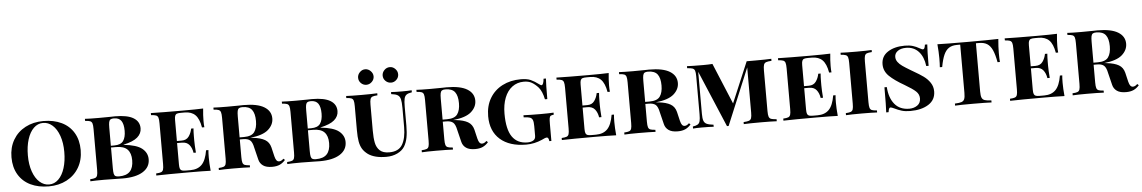

<svg xmlns="http://www.w3.org/2000/svg" viewBox="-38 -1349 11071 1862"><g transform="rotate(-5 5497.0 -418.0)"><path d="M717 -310Q717 -214 674 -140.5Q631 -67 554 -26.5Q477 14 379 14Q278 14 202 -22.5Q126 -59 84 -129.5Q42 -200 42 -298Q42 -394 85 -467.5Q128 -541 205 -581.5Q282 -622 380 -622Q481 -622 557 -585.5Q633 -549 675 -478.5Q717 -408 717 -310ZM202 -302Q202 -213 226 -145Q250 -77 291.5 -40.5Q333 -4 383 -4Q435 -4 474.5 -42.5Q514 -81 535.5 -149.5Q557 -218 557 -306Q557 -395 533 -463Q509 -531 467.5 -567.5Q426 -604 376 -604Q324 -604 284.5 -565.5Q245 -527 223.5 -458.5Q202 -390 202 -302Z M1366 -164Q1366 -87 1297 -43.5Q1228 0 1100 0Q1072 0 1052 -1Q984 -3 920 -3Q831 -3 784 0V-20Q818 -22 833 -28Q848 -34 853.5 -51Q859 -68 859 -106V-502Q859 -540 853.5 -557Q848 -574 833 -580Q818 -586 784 -588V-608Q831 -605 918 -605L1032 -606Q1052 -607 1077 -607Q1197 -607 1255.5 -571.5Q1314 -536 1314 -470Q1314 -419 1272 -382.5Q1230 -346 1136 -326V-324Q1262 -311 1314 -269Q1366 -227 1366 -164ZM1012 -502V-326H1045Q1109 -326 1133.5 -361Q1158 -396 1158 -459Q1158 -524 1136 -556Q1114 -588 1064 -588Q1042 -588 1031 -581Q1020 -574 1016 -556Q1012 -538 1012 -502ZM1206 -168Q1206 -238 1171.5 -273.5Q1137 -309 1062 -309H1012V-106Q1012 -70 1016 -53Q1020 -36 1031 -29.5Q1042 -23 1065 -23Q1138 -23 1172 -59.5Q1206 -96 1206 -168Z M1955 0Q1890 -3 1736 -3Q1530 -3 1426 0V-20Q1460 -22 1475 -28Q1490 -34 1495.5 -51Q1501 -68 1501 -106V-502Q1501 -540 1495.5 -557Q1490 -574 1474.5 -580Q1459 -586 1426 -588V-608Q1530 -605 1736 -605Q1876 -605 1935 -608Q1928 -541 1928 -488Q1928 -449 1931 -426H1908Q1893 -512 1856 -548.5Q1819 -585 1754 -585H1717Q1691 -585 1678 -580.5Q1665 -576 1659.5 -562.5Q1654 -549 1654 -520V-316H1701Q1747 -316 1770.5 -348.5Q1794 -381 1802 -424H1825Q1822 -390 1822 -346V-306Q1822 -261 1828 -188H1805Q1798 -235 1773.5 -265.5Q1749 -296 1701 -296H1654V-88Q1654 -59 1659.5 -45.5Q1665 -32 1678 -27.5Q1691 -23 1717 -23H1760Q1831 -23 1871.5 -64Q1912 -105 1928 -202H1951Q1948 -174 1948 -130Q1948 -73 1955 0Z M2682 -42Q2658 -14 2628 0Q2598 14 2553 14Q2496 14 2465 -8Q2434 -30 2425 -67L2396 -185Q2385 -241 2362.5 -259.5Q2340 -278 2296 -278H2263V-106Q2263 -68 2268.5 -51Q2274 -34 2289.5 -28Q2305 -22 2338 -20V0Q2281 -3 2175 -3Q2082 -3 2035 0V-20Q2069 -22 2084 -28Q2099 -34 2104.5 -51Q2110 -68 2110 -106V-502Q2110 -540 2104.5 -557Q2099 -574 2084 -580Q2069 -586 2035 -588V-608Q2082 -605 2169 -605L2283 -606Q2303 -607 2328 -607Q2462 -607 2528.5 -566.5Q2595 -526 2595 -454Q2595 -392 2542 -345Q2489 -298 2365 -285Q2379 -285 2394 -282Q2466 -274 2507.5 -250Q2549 -226 2562 -174L2583 -85Q2590 -57 2600 -45Q2610 -33 2625 -33Q2646 -33 2668 -55ZM2263 -502V-298H2306Q2380 -298 2407.5 -336Q2435 -374 2435 -443Q2435 -516 2407.5 -552Q2380 -588 2315 -588Q2293 -588 2282 -581Q2271 -574 2267 -556Q2263 -538 2263 -502Z M3283 -164Q3283 -87 3214 -43.5Q3145 0 3017 0Q2989 0 2969 -1Q2901 -3 2837 -3Q2748 -3 2701 0V-20Q2735 -22 2750 -28Q2765 -34 2770.5 -51Q2776 -68 2776 -106V-502Q2776 -540 2770.5 -557Q2765 -574 2750 -580Q2735 -586 2701 -588V-608Q2748 -605 2835 -605L2949 -606Q2969 -607 2994 -607Q3114 -607 3172.5 -571.5Q3231 -536 3231 -470Q3231 -419 3189 -382.5Q3147 -346 3053 -326V-324Q3179 -311 3231 -269Q3283 -227 3283 -164ZM2929 -502V-326H2962Q3026 -326 3050.5 -361Q3075 -396 3075 -459Q3075 -524 3053 -556Q3031 -588 2981 -588Q2959 -588 2948 -581Q2937 -574 2933 -556Q2929 -538 2929 -502ZM3123 -168Q3123 -238 3088.5 -273.5Q3054 -309 2979 -309H2929V-106Q2929 -70 2933 -53Q2937 -36 2948 -29.5Q2959 -23 2982 -23Q3055 -23 3089 -59.5Q3123 -96 3123 -168Z M3965 -588Q3930 -583 3913 -571Q3896 -559 3890 -533Q3884 -507 3884 -456V-271Q3884 -202 3874.5 -153.5Q3865 -105 3843 -69Q3819 -31 3771.5 -8.5Q3724 14 3664 14Q3551 14 3488 -30Q3453 -56 3435 -86Q3417 -116 3409.5 -158.5Q3402 -201 3402 -268V-502Q3402 -540 3396.5 -557Q3391 -574 3375.5 -580Q3360 -586 3327 -588V-608Q3377 -605 3479 -605Q3576 -605 3630 -608V-588Q3596 -586 3581 -580Q3566 -574 3560.5 -557Q3555 -540 3555 -502V-251Q3555 -179 3564.5 -132Q3574 -85 3605 -56Q3636 -27 3697 -27Q3788 -27 3824.5 -88.5Q3861 -150 3861 -260V-444Q3861 -502 3854 -530Q3847 -558 3827 -570.5Q3807 -583 3764 -588V-608Q3803 -605 3872 -605Q3932 -605 3965 -608ZM3609 -774Q3609 -744 3586 -721.5Q3563 -699 3533 -699Q3502 -699 3480 -721Q3458 -743 3458 -774Q3458 -804 3480.5 -827Q3503 -850 3533 -850Q3563 -850 3586 -827Q3609 -804 3609 -774ZM3848 -774Q3848 -743 3825.5 -721Q3803 -699 3773 -699Q3742 -699 3719.5 -721Q3697 -743 3697 -774Q3697 -804 3719.5 -827Q3742 -850 3773 -850Q3803 -850 3825.5 -827Q3848 -804 3848 -774Z M4658 -42Q4634 -14 4604 0Q4574 14 4529 14Q4472 14 4441 -8Q4410 -30 4401 -67L4372 -185Q4361 -241 4338.5 -259.5Q4316 -278 4272 -278H4239V-106Q4239 -68 4244.5 -51Q4250 -34 4265.5 -28Q4281 -22 4314 -20V0Q4257 -3 4151 -3Q4058 -3 4011 0V-20Q4045 -22 4060 -28Q4075 -34 4080.5 -51Q4086 -68 4086 -106V-502Q4086 -540 4080.5 -557Q4075 -574 4060 -580Q4045 -586 4011 -588V-608Q4058 -605 4145 -605L4259 -606Q4279 -607 4304 -607Q4438 -607 4504.5 -566.5Q4571 -526 4571 -454Q4571 -392 4518 -345Q4465 -298 4341 -285Q4355 -285 4370 -282Q4442 -274 4483.5 -250Q4525 -226 4538 -174L4559 -85Q4566 -57 4576 -45Q4586 -33 4601 -33Q4622 -33 4644 -55ZM4239 -502V-298H4282Q4356 -298 4383.5 -336Q4411 -374 4411 -443Q4411 -516 4383.5 -552Q4356 -588 4291 -588Q4269 -588 4258 -581Q4247 -574 4243 -556Q4239 -538 4239 -502Z M5204 -557Q5217 -547 5224 -547Q5243 -547 5249 -608H5272Q5268 -551 5268 -408H5245Q5229 -486 5195 -526Q5164 -560 5132.5 -578Q5101 -596 5056 -596Q4991 -596 4942.5 -560Q4894 -524 4868 -457.5Q4842 -391 4842 -303Q4842 -150 4892 -78Q4942 -6 5041 -6Q5075 -6 5098 -20Q5119 -33 5119 -63V-156Q5119 -198 5111.5 -217Q5104 -236 5085 -243Q5066 -250 5024 -252V-272Q5089 -269 5189 -269Q5274 -269 5317 -272V-252Q5296 -250 5287 -244Q5278 -238 5275 -221.5Q5272 -205 5272 -166V0H5252Q5248 -37 5231 -37Q5215 -37 5181 -19Q5106 14 5027 14Q4864 14 4773 -66.5Q4682 -147 4682 -292Q4682 -392 4726 -466.5Q4770 -541 4848.5 -581.5Q4927 -622 5028 -622Q5088 -622 5124 -606Q5160 -590 5204 -557Z M5903 0Q5838 -3 5684 -3Q5478 -3 5374 0V-20Q5408 -22 5423 -28Q5438 -34 5443.5 -51Q5449 -68 5449 -106V-502Q5449 -540 5443.5 -557Q5438 -574 5422.5 -580Q5407 -586 5374 -588V-608Q5478 -605 5684 -605Q5824 -605 5883 -608Q5876 -541 5876 -488Q5876 -449 5879 -426H5856Q5841 -512 5804 -548.5Q5767 -585 5702 -585H5665Q5639 -585 5626 -580.5Q5613 -576 5607.5 -562.5Q5602 -549 5602 -520V-316H5649Q5695 -316 5718.5 -348.5Q5742 -381 5750 -424H5773Q5770 -390 5770 -346V-306Q5770 -261 5776 -188H5753Q5746 -235 5721.5 -265.5Q5697 -296 5649 -296H5602V-88Q5602 -59 5607.5 -45.5Q5613 -32 5626 -27.5Q5639 -23 5665 -23H5708Q5779 -23 5819.5 -64Q5860 -105 5876 -202H5899Q5896 -174 5896 -130Q5896 -73 5903 0Z M6630 -42Q6606 -14 6576 0Q6546 14 6501 14Q6444 14 6413 -8Q6382 -30 6373 -67L6344 -185Q6333 -241 6310.5 -259.5Q6288 -278 6244 -278H6211V-106Q6211 -68 6216.5 -51Q6222 -34 6237.5 -28Q6253 -22 6286 -20V0Q6229 -3 6123 -3Q6030 -3 5983 0V-20Q6017 -22 6032 -28Q6047 -34 6052.5 -51Q6058 -68 6058 -106V-502Q6058 -540 6052.5 -557Q6047 -574 6032 -580Q6017 -586 5983 -588V-608Q6030 -605 6117 -605L6231 -606Q6251 -607 6276 -607Q6410 -607 6476.5 -566.5Q6543 -526 6543 -454Q6543 -392 6490 -345Q6437 -298 6313 -285Q6327 -285 6342 -282Q6414 -274 6455.5 -250Q6497 -226 6510 -174L6531 -85Q6538 -57 6548 -45Q6558 -33 6573 -33Q6594 -33 6616 -55ZM6211 -502V-298H6254Q6328 -298 6355.5 -336Q6383 -374 6383 -443Q6383 -516 6355.5 -552Q6328 -588 6263 -588Q6241 -588 6230 -581Q6219 -574 6215 -556Q6211 -538 6211 -502Z M7385 -502V-106Q7385 -68 7391 -51Q7397 -34 7413.5 -28Q7430 -22 7466 -20V0Q7412 -3 7315 -3Q7199 -3 7145 0V-20Q7181 -22 7197.5 -28Q7214 -34 7220 -51Q7226 -68 7226 -106V-545L6997 5H6981L6749 -544V-134Q6749 -90 6757 -67.5Q6765 -45 6786.5 -35Q6808 -25 6852 -20V0Q6809 -3 6738 -3Q6683 -3 6651 0V-20Q6684 -25 6699.5 -35Q6715 -45 6720.5 -67Q6726 -89 6726 -134V-502Q6726 -540 6720 -557Q6714 -574 6697.5 -580Q6681 -586 6645 -588V-608Q6697 -605 6804 -605Q6856 -605 6893 -608L7059 -209L7226 -605H7315Q7412 -605 7466 -608V-588Q7430 -586 7413.5 -580Q7397 -574 7391 -557Q7385 -540 7385 -502Z M8060 0Q7995 -3 7841 -3Q7635 -3 7531 0V-20Q7565 -22 7580 -28Q7595 -34 7600.5 -51Q7606 -68 7606 -106V-502Q7606 -540 7600.5 -557Q7595 -574 7579.5 -580Q7564 -586 7531 -588V-608Q7635 -605 7841 -605Q7981 -605 8040 -608Q8033 -541 8033 -488Q8033 -449 8036 -426H8013Q7998 -512 7961 -548.5Q7924 -585 7859 -585H7822Q7796 -585 7783 -580.5Q7770 -576 7764.5 -562.5Q7759 -549 7759 -520V-316H7806Q7852 -316 7875.5 -348.5Q7899 -381 7907 -424H7930Q7927 -390 7927 -346V-306Q7927 -261 7933 -188H7910Q7903 -235 7878.5 -265.5Q7854 -296 7806 -296H7759V-88Q7759 -59 7764.5 -45.5Q7770 -32 7783 -27.5Q7796 -23 7822 -23H7865Q7936 -23 7976.5 -64Q8017 -105 8033 -202H8056Q8053 -174 8053 -130Q8053 -73 8060 0Z M8443 -588Q8409 -586 8394 -580Q8379 -574 8373.5 -557Q8368 -540 8368 -502V-106Q8368 -68 8373.5 -51Q8379 -34 8394 -28Q8409 -22 8443 -20V0Q8392 -3 8295 -3Q8190 -3 8140 0V-20Q8174 -22 8189 -28Q8204 -34 8209.5 -51Q8215 -68 8215 -106V-502Q8215 -540 8209.5 -557Q8204 -574 8188.5 -580Q8173 -586 8140 -588V-608Q8189 -605 8295 -605Q8392 -605 8443 -608Z M8906 -585Q8917 -579 8925.5 -575Q8934 -571 8940 -571Q8949 -571 8954 -581.5Q8959 -592 8962 -615H8985Q8980 -555 8980 -407H8957Q8946 -497 8899 -548.5Q8852 -600 8776 -600Q8726 -600 8695.5 -578Q8665 -556 8665 -521Q8665 -494 8681.5 -471.5Q8698 -449 8725 -430Q8752 -411 8804 -380L8826 -367Q8886 -333 8924 -305.5Q8962 -278 8987 -240.5Q9012 -203 9012 -156Q9012 -74 8944 -30Q8876 14 8765 14Q8717 14 8682 3.5Q8647 -7 8611 -25Q8586 -37 8576 -37Q8567 -37 8562 -26.5Q8557 -16 8554 7H8531Q8535 -49 8535 -237H8558Q8565 -131 8615.5 -70Q8666 -9 8758 -9Q8803 -9 8836 -32Q8869 -55 8869 -100Q8869 -140 8838 -169Q8807 -198 8732 -242Q8637 -296 8586.5 -345Q8536 -394 8536 -460Q8536 -538 8600.5 -580Q8665 -622 8766 -622Q8812 -622 8844.5 -612Q8877 -602 8906 -585Z M9669 -472Q9669 -416 9672 -384H9649Q9635 -460 9615.5 -503Q9596 -546 9565.5 -565.5Q9535 -585 9487 -585H9456V-116Q9456 -74 9464 -55Q9472 -36 9492 -29Q9512 -22 9557 -20V0Q9503 -3 9377 -3Q9250 -3 9202 0V-20Q9247 -22 9267 -29Q9287 -36 9295 -55Q9303 -74 9303 -116V-585H9272Q9224 -585 9193.5 -565.5Q9163 -546 9143.5 -503Q9124 -460 9110 -384H9087Q9090 -416 9090 -472Q9090 -532 9083 -608Q9170 -605 9377 -605Q9588 -605 9676 -608Q9669 -532 9669 -472Z M10267 0Q10202 -3 10048 -3Q9842 -3 9738 0V-20Q9772 -22 9787 -28Q9802 -34 9807.5 -51Q9813 -68 9813 -106V-502Q9813 -540 9807.5 -557Q9802 -574 9786.5 -580Q9771 -586 9738 -588V-608Q9842 -605 10048 -605Q10188 -605 10247 -608Q10240 -541 10240 -488Q10240 -449 10243 -426H10220Q10205 -512 10168 -548.5Q10131 -585 10066 -585H10029Q10003 -585 9990 -580.5Q9977 -576 9971.5 -562.5Q9966 -549 9966 -520V-316H10013Q10059 -316 10082.5 -348.5Q10106 -381 10114 -424H10137Q10134 -390 10134 -346V-306Q10134 -261 10140 -188H10117Q10110 -235 10085.5 -265.5Q10061 -296 10013 -296H9966V-88Q9966 -59 9971.5 -45.5Q9977 -32 9990 -27.5Q10003 -23 10029 -23H10072Q10143 -23 10183.5 -64Q10224 -105 10240 -202H10263Q10260 -174 10260 -130Q10260 -73 10267 0Z M10994 -42Q10970 -14 10940 0Q10910 14 10865 14Q10808 14 10777 -8Q10746 -30 10737 -67L10708 -185Q10697 -241 10674.5 -259.5Q10652 -278 10608 -278H10575V-106Q10575 -68 10580.5 -51Q10586 -34 10601.5 -28Q10617 -22 10650 -20V0Q10593 -3 10487 -3Q10394 -3 10347 0V-20Q10381 -22 10396 -28Q10411 -34 10416.5 -51Q10422 -68 10422 -106V-502Q10422 -540 10416.5 -557Q10411 -574 10396 -580Q10381 -586 10347 -588V-608Q10394 -605 10481 -605L10595 -606Q10615 -607 10640 -607Q10774 -607 10840.5 -566.5Q10907 -526 10907 -454Q10907 -392 10854 -345Q10801 -298 10677 -285Q10691 -285 10706 -282Q10778 -274 10819.5 -250Q10861 -226 10874 -174L10895 -85Q10902 -57 10912 -45Q10922 -33 10937 -33Q10958 -33 10980 -55ZM10575 -502V-298H10618Q10692 -298 10719.5 -336Q10747 -374 10747 -443Q10747 -516 10719.5 -552Q10692 -588 10627 -588Q10605 -588 10594 -581Q10583 -574 10579 -556Q10575 -538 10575 -502Z"/></g></svg>

Font: Playfair Display SC
Style: Bold
Weight: 700
Designer: Claus Eggers Sørensen
Foundry: Claus Eggers Sørensen
Version: Version 1.200; ttfautohint (v1.6)